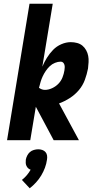

<svg xmlns="http://www.w3.org/2000/svg" viewBox="-20 -755 540 1034"><path d="M18 0 139 -735H264L208 -396Q218 -420 232.5 -443.5Q247 -467 266 -486.5Q285 -506 310.5 -517Q336 -528 361 -528Q379 -528 395.5 -523.5Q412 -519 424 -509Q436 -499 444 -484.5Q452 -470 455 -454Q458 -438 457 -420.5Q456 -403 454 -386Q448 -355 437 -325Q426 -295 405 -270Q384 -245 356 -227Q328 -209 298 -198L405 0H269L173 -180L143 0ZM222 -271Q241 -271 260.5 -280Q280 -289 294.5 -304Q309 -319 316.5 -338Q324 -357 327 -376Q328 -384 328.5 -391.5Q329 -399 327 -406Q325 -413 320 -418Q315 -423 307 -423Q292 -423 276 -416.5Q260 -410 248 -398.5Q236 -387 226.5 -373Q217 -359 210 -344Q203 -329 198.5 -313.5Q194 -298 190 -282Q197 -277 205 -274Q213 -271 222 -271ZM140 259 98 214Q112 203 124 189Q136 175 145 159Q137 156 131.5 151Q126 146 122.5 138.5Q119 131 118.5 122.5Q118 114 119 105Q121 94 126.5 83Q132 72 141 64Q150 56 162.5 52.5Q175 49 186 49Q197 49 207.5 52.5Q218 56 225 64Q232 72 233.5 83Q235 94 233 105Q230 127 222 148.5Q214 170 202 190Q190 210 174 227.5Q158 245 140 259Z"/></svg>

Font: Iosevka Extrabold
Style: Italic
Weight: 800
Italic angle: -9°
Monospace: yes
Designer: Belleve Invis
Foundry: Belleve Invis
Version: Version 32.5.0; ttfautohint (v1.8.4)